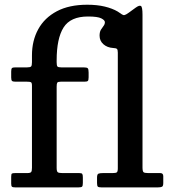

<svg xmlns="http://www.w3.org/2000/svg" viewBox="-20 -812 741 832"><path d="M225.5 -437V-84.5Q225.5 -69 230.5 -65.5Q235.5 -62 250.5 -62H323.5Q334 -62 336.5 -58.2Q339 -54.5 339 -43V-19.5Q339 -7 335.8 -3.5Q332.5 0 320.5 0H46Q35.5 0 32 -2.8Q28.5 -5.5 28.5 -16V-45.5Q28.5 -57.5 31.5 -59.8Q34.5 -62 46 -62H97.5Q112 -62 115.2 -66.8Q118.5 -71.5 118.5 -85V-440.5Q118.5 -453.5 114 -455.8Q109.5 -458 96.5 -458H47.5Q36.5 -458 32.5 -461Q28.5 -464 28.5 -476V-502Q28.5 -513.5 31.8 -516.8Q35 -520 46 -520H97Q111 -520 114.8 -524Q118.5 -528 118.5 -542.5V-572Q118.5 -636 145.8 -685.5Q173 -735 226.2 -763.2Q279.5 -791.5 358 -791.5Q401 -791.5 434 -783.5Q467 -775.5 490 -762Q502.5 -754 508.2 -749.8Q514 -745.5 519.8 -746.8Q525.5 -748 538 -757L567.5 -778.5Q584 -790.5 590.8 -786Q597.5 -781.5 597.5 -748.5V-87Q597.5 -70 601.8 -66Q606 -62 622.5 -62H674.5Q687.5 -62 687.5 -48.5V-19Q687.5 -5.5 682 -2.8Q676.5 0 664 0H419Q407.5 0 404 -3.2Q400.5 -6.5 400.5 -19V-42.5Q400.5 -57 406.8 -59.5Q413 -62 426 -62H467.5Q482 -62 486.2 -65.2Q490.5 -68.5 490.5 -82.5V-584Q490.5 -597 486.5 -600.2Q482.5 -603.5 470.5 -604Q445 -605.5 428.2 -620.2Q411.5 -635 411.5 -657.5Q411.5 -673.5 417.2 -683Q423 -692.5 428.8 -699.8Q434.5 -707 434.5 -716Q434.5 -724.5 418.8 -732.5Q403 -740.5 361.5 -740.5Q285.5 -740.5 255.5 -693Q225.5 -645.5 225.5 -550V-542Q225.5 -528 228.8 -524Q232 -520 245.5 -520H342Q356.5 -520 360.2 -516.2Q364 -512.5 364 -497.5V-477Q364 -464.5 360.5 -461.2Q357 -458 345.5 -458H243.5Q231 -458 228.2 -453.8Q225.5 -449.5 225.5 -437Z"/></svg>

Font: Besley Medium
Style: Regular
Weight: 500
Designer: Owen Earl
Foundry: indestructible type*
Version: Version 2.001; ttfautohint (v1.8.3)